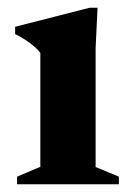

<svg xmlns="http://www.w3.org/2000/svg" viewBox="-20 -475 341 495"><path d="M231.5 -455 226.5 -350.5V-44.5L286.5 -19.5V0H24V-19.5L84 -45V-338.5Q77 -348 67 -356.2Q57 -364.5 45 -372.5Q33 -380.5 19 -387V-406L211 -455Z"/></svg>

Font: Newsreader 24pt
Style: Bold
Weight: 700
Designer: Hugues Gentile
Foundry: Production Type
Version: Version 1.003